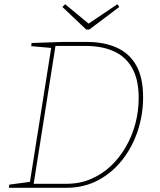

<svg xmlns="http://www.w3.org/2000/svg" viewBox="-20 -891 758 911"><path d="M393 -692Q474 -692 534 -665Q594 -638 626.5 -580.5Q659 -523 659 -429Q659 -347 633.5 -270Q608 -193 560 -132Q512 -71 445 -35.5Q378 0 295 0H22L24 -15L129 -29L121 -21L224 -671L229 -663L128 -672L130 -687L275 -692ZM297 -19Q358 -19 411 -41.5Q464 -64 505.5 -103Q547 -142 577 -194Q607 -246 622.5 -305Q638 -364 638 -426Q638 -512 608 -566.5Q578 -621 521.5 -647Q465 -673 387 -673H236L244 -678L139 -14L133 -19ZM537 -871 546 -858 404 -751H389L276 -858L289 -871L404 -776H396Z"/></svg>

Font: Bitter Thin Thin
Style: Italic
Weight: 250
Italic angle: -9°
Version: Version 2.002